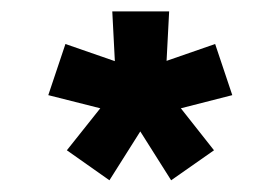

<svg xmlns="http://www.w3.org/2000/svg" viewBox="-20 -820 490 336"><path d="M171.5 -504.5 97 -557 155.5 -630.5 64.5 -653.5 94.5 -743 181 -713 176.5 -800H276L271.5 -713.5L356.5 -743L386.5 -653.5L296.5 -630.5L354.5 -557L279.5 -504.5L225.5 -590Z"/></svg>

Font: Trispace Condensed SemiBold
Style: Regular
Weight: 600
Width: 3
Designer: Tyler Finck
Foundry: Etcetera Type Company
Version: Version 1.210; ttfautohint (v1.8.3)